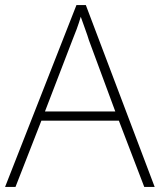

<svg xmlns="http://www.w3.org/2000/svg" viewBox="-20 -736 630 756"><path d="M548 0 448 -261H143L41 0H0L281 -716H318L589 0ZM330 -578Q325 -595 316 -619.5Q307 -644 298 -670Q291 -646 282 -621.5Q273 -597 265 -578L157 -297H434Z"/></svg>

Font: Noto Sans Gujarati ExtraLight
Style: Regular
Weight: 200
Designer: Jelle Bosma - Monotype Design Team, Universal Thirst
Foundry: Monotype Imaging Inc.
Version: Version 2.106; ttfautohint (v1.8.4.7-5d5b)